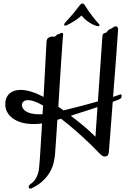

<svg xmlns="http://www.w3.org/2000/svg" viewBox="-20 -883 746 1106"><path d="M342.3 -668.9Q341.8 -666.5 340.6 -648.7Q339.4 -630.9 337.4 -601.8Q335.4 -572.8 332.8 -534.2Q330.1 -495.6 327.4 -451.9Q324.7 -408.2 321.8 -361.3Q318.8 -314.5 315.9 -268.6L345.7 -247.1Q395.5 -258.8 447.3 -272.5Q499 -286.1 543.9 -298.8L569.3 -665Q569.8 -672.4 570.6 -677.2Q571.3 -682.1 573 -685.5Q574.7 -689 577.9 -690.9Q581.1 -692.9 586.4 -693.8Q591.8 -694.8 594.5 -697.5Q597.2 -700.2 598.9 -703.1Q600.6 -706.1 602.8 -708.7Q605 -711.4 609.4 -712.9Q613.8 -714.4 618.9 -717.3Q624 -720.2 628.9 -723.4Q633.8 -726.6 638.2 -729Q642.6 -731.4 646.5 -731.4Q651.9 -731.4 656 -727.1Q660.2 -722.7 660.2 -715.3Q660.2 -711.9 658.9 -694.6Q657.7 -677.2 655.8 -649.2Q653.8 -621.1 651.1 -584Q648.4 -546.9 645.3 -504.6Q642.1 -462.4 638.4 -416.5Q634.8 -370.6 631.3 -324.7Q643.6 -328.6 651.6 -331.5Q659.7 -334.5 663.1 -335.9Q670.9 -339.4 673.3 -339.4Q677.2 -339.4 679.2 -336.9Q681.2 -334.5 681.2 -330.6Q681.2 -326.7 679.2 -321.8Q677.2 -316.9 672.4 -314Q669.4 -311.5 658.4 -307.4Q647.5 -303.2 629.4 -296.4Q625 -239.7 621.1 -188Q617.2 -136.2 614 -95.9Q610.8 -55.7 608.9 -31Q606.9 -6.3 606.4 -3.9Q605 8.8 598.9 13.7Q592.8 18.6 582 18.6Q575.7 18.6 569.3 14.4Q563 10.3 554.4 2Q545.9 -6.3 534.7 -18.3Q523.4 -30.3 507.3 -45.9Q478.5 -73.7 455.8 -94.5Q433.1 -115.2 412.8 -132.8Q392.6 -150.4 373.3 -166Q354 -181.6 331.5 -199.2Q326.2 -197.3 321 -195.8Q315.9 -194.3 310.5 -192.9Q308.1 -153.8 305.7 -119.4Q303.2 -85 301.5 -57.9Q299.8 -30.8 298.3 -12.5Q296.9 5.9 296.4 12.2Q294.4 30.8 288.8 54.9Q283.2 79.1 269.3 104.7Q255.4 130.4 230.5 155.3Q205.6 180.2 164.6 200.7Q162.1 201.7 159.7 202.6Q157.2 203.6 153.8 203.6Q149.4 203.6 147.2 200.7Q145 197.8 145 193.8Q145 189.9 147 186Q148.9 182.1 153.3 179.2Q158.7 175.3 167 168.5Q175.3 161.6 183.6 149.4Q191.9 137.2 198.2 118.9Q204.6 100.6 206.1 74.2Q207.5 61.5 209.5 31.2Q211.4 5.4 214.4 -43.2Q217.3 -91.8 222.2 -171.9Q209 -169.9 196.5 -169.2Q184.1 -168.5 172.4 -168.5Q132.8 -168.5 102.5 -177.7Q72.3 -187 51.8 -202.6Q31.2 -218.3 20.8 -238.5Q10.3 -258.8 10.3 -281.2Q10.3 -303.2 17.1 -319.1Q23.9 -335 35.9 -345.2Q47.9 -355.5 64 -360.4Q80.1 -365.2 98.1 -365.2Q127.4 -365.2 161.4 -354.5Q195.3 -343.8 231 -324.7L248 -643.1Q249 -658.7 259 -665.5Q269 -672.4 284.7 -672.4Q288.6 -672.4 289.1 -671.9Q289.6 -671.4 291 -671.4Q294.4 -671.4 297.6 -673.6Q300.8 -675.8 304 -678.7Q307.1 -681.6 309.8 -683.8Q312.5 -686 315.4 -686Q320.3 -686 325.7 -689.9Q331.1 -693.8 336.4 -693.8Q343.8 -693.8 343.8 -684.6Q343.8 -679.2 342.3 -668.9ZM387.7 -216.3Q424.3 -188.5 459.2 -159.7Q494.1 -130.9 529.8 -95.2L541.5 -266.1Q507.8 -254.9 469 -242.4Q430.2 -230 387.7 -216.3ZM206.5 -224.6Q210.9 -224.6 215.6 -224.6Q220.2 -224.6 225.1 -225.1L228 -274.9Q200.2 -291.5 178.7 -298.8Q157.2 -306.2 142.1 -306.2Q125 -306.2 115.7 -298.3Q106.4 -290.5 106.4 -276.9Q106.4 -267.6 112.1 -258.3Q117.7 -249 129.6 -241.5Q141.6 -233.9 160.6 -229.2Q179.7 -224.6 206.5 -224.6ZM548.8 -746.1Q553.2 -741.7 553.2 -738.8Q553.2 -735.8 550.8 -733.9Q548.3 -731.9 544.4 -731.9Q540.5 -731.9 535.2 -733.9Q531.2 -735.4 522.7 -738.5Q514.2 -741.7 502.4 -748.5Q490.7 -755.4 477.1 -766.1Q463.4 -776.9 449.2 -793.5Q440.4 -784.7 428 -775.6Q415.5 -766.6 403.3 -759Q391.1 -751.5 380.4 -745.6Q369.6 -739.7 364.3 -737.3Q359.9 -735.4 356.4 -735.4Q349.6 -735.4 349.6 -741.7Q349.6 -745.6 354.5 -751.5Q358.4 -756.3 365.2 -763.7Q372.1 -771 382.6 -782.7Q393.1 -794.4 407.5 -811.8Q421.9 -829.1 440.9 -854.5Q447.8 -862.8 454.6 -862.8Q459.5 -862.8 462.9 -859.9Q466.3 -856.9 470.2 -850.1Q479.5 -834.5 491.7 -817.4Q503.9 -800.3 515.6 -785.4Q527.3 -770.5 536.4 -759.8Q545.4 -749 548.8 -746.1Z"/></svg>

Font: Engagement
Style: Regular
Weight: 400
Designer: Astigmatic (AOETI)
Foundry: Astigmatic (AOETI)
Version: Version 1.000